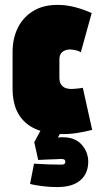

<svg xmlns="http://www.w3.org/2000/svg" viewBox="-20 -532 425 779"><path d="M232 -5H146L119 45L135 117Q145 116 165.5 115.5Q186 115 205 114Q224 113 228 113Q237 113 241 115.5Q245 118 245 125Q245 129 243 131.5Q241 134 237.5 135Q234 136 227 136Q202 136 177 135Q152 134 135.5 133Q119 132 118 132L102 214Q107 216 123.5 219Q140 222 163.5 224.5Q187 227 212 227Q274 227 306 199.5Q338 172 338 124Q338 85 311.5 55Q285 25 236 25Q233 25 226.5 25Q220 25 215 26ZM308 -320 352 -479Q321 -493 288 -502Q255 -511 222 -512Q160 -514 117.5 -489Q75 -464 53 -420.5Q31 -377 31 -320V-174Q31 -110 55 -69.5Q79 -29 122.5 -9.5Q166 10 223 12Q257 13 290 8Q323 3 354 -5L316 -176Q316 -176 312 -175Q308 -174 301 -173.5Q294 -173 286 -172Q278 -171 270 -171Q259 -171 250 -173.5Q241 -176 234.5 -181.5Q228 -187 224.5 -195.5Q221 -204 221 -215V-291Q221 -306 227.5 -315Q234 -324 245 -328Q256 -332 269 -331Q280 -330 290 -327.5Q300 -325 308 -320Z"/></svg>

Font: Advent Pro Black
Style: Regular
Weight: 900
Version: Version 3.000